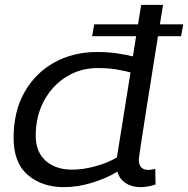

<svg xmlns="http://www.w3.org/2000/svg" viewBox="-20 -760 774 790"><path d="M558 10Q522 10 496.5 -7Q471 -24 463 -54Q422 -28 361.5 -9Q301 10 243 10Q153 10 94.5 -40Q36 -90 36 -192Q36 -303 81.5 -382Q127 -461 204.5 -503.5Q282 -546 379 -546Q425 -546 461.5 -540.5Q498 -535 527 -528L540 -611H359L368 -660H548L561 -740H651Q648 -725 645 -704.5Q642 -684 638 -660H734L725 -611H630Q621 -553 610 -485Q599 -417 588.5 -350.5Q578 -284 569.5 -229Q561 -174 556 -140Q551 -106 551 -104Q551 -61 590 -61Q606 -61 619 -66L620 -1Q606 4 589.5 7Q573 10 558 10ZM276 -62Q323 -62 373 -76Q423 -90 461 -112L517 -462Q491 -469 458 -474.5Q425 -480 382 -480Q310 -480 252 -443.5Q194 -407 160.5 -344Q127 -281 127 -203Q127 -134 168.5 -98Q210 -62 276 -62Z"/></svg>

Font: Georama Extended
Style: Italic
Weight: 400
Width: 7
Italic angle: -9°
Designer: Jean-Baptiste Levee
Foundry: Production Type
Version: Version 1.000